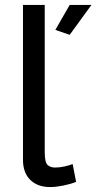

<svg xmlns="http://www.w3.org/2000/svg" viewBox="-20 -750 390 777"><path d="M73 -730H161V-135Q161 -92 173 -82Q185 -72 202 -72Q223 -72 242 -76.5Q261 -81 274 -86L288 -14Q266 -5 236 1Q206 7 183 7Q132 7 102.5 -22Q73 -51 73 -103ZM262 -609 204 -629 262 -730H350Z"/></svg>

Font: Raleway Medium
Style: Regular
Weight: 500
Designer: Matt McInerney, Pablo Impallari, Rodrigo Fuenzalida
Foundry: Matt McInerney, Pablo Impallari, Rodrigo Fuenzalida
Version: Version 4.026